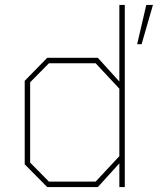

<svg xmlns="http://www.w3.org/2000/svg" viewBox="-20 -757 639 777"><path d="M171 0 80 -92V-430L171 -523H376L463 -427V-737H485V0H463V-96L376 0ZM535 -578 572 -737H599L553 -578ZM178 -22H367L463 -125V-398L367 -501H178L102 -424V-99Z"/></svg>

Font: Tomorrow Thin
Style: Regular
Weight: 250
Designer: Tony de Marco, Monica Rizzolli
Foundry: Just in Type
Version: Version 2.002